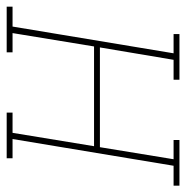

<svg xmlns="http://www.w3.org/2000/svg" viewBox="-48 -560 570 589"><g transform="rotate(90 237.5 -265.0)"><path d="M-37 0V-18H24L106 -512H47V-530H187V-512H126L88 -286H394L431 -512H372V-530H512V-512H451L369 -18H428V0H288V-18H350L391 -268H85L44 -18H103V0Z"/></g></svg>

Font: Iosevka Curly Slab ThObl
Style: Regular
Weight: 100
Italic angle: -9°
Monospace: yes
Designer: Belleve Invis
Foundry: Belleve Invis
Version: Version 11.0.0; ttfautohint (v1.8.3)